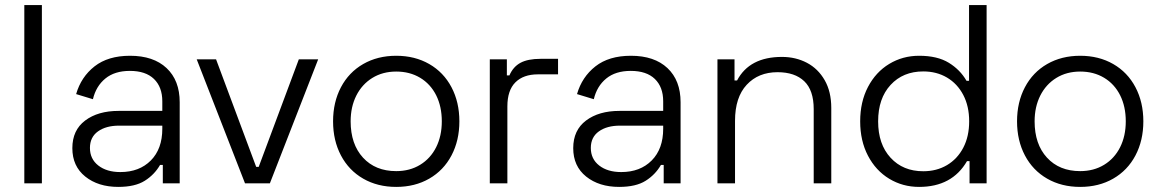

<svg xmlns="http://www.w3.org/2000/svg" viewBox="-20 -720 4554 754"><path d="M144.5 0H75.5V-700H144.5Z M279 -350.5Q298.4 -417.8 351.3 -459.4Q404.3 -501 490.6 -501Q582.7 -501 634.2 -452.6Q685.7 -404.2 685.7 -318.4V0H619.4V-72.2H608.5Q586.6 -34.1 548.5 -10.1Q510.3 14 444.5 14Q365.5 14 314.8 -26.7Q264.1 -67.3 264.1 -138.2Q264.1 -208.9 314.5 -246.7Q364.8 -284.5 445.6 -284.5H617.4V-322.2Q617.4 -378.2 584.7 -409.9Q551.9 -441.6 490.1 -441.6Q430.3 -441.6 393.8 -411.7Q357.2 -381.8 344.9 -330.4ZM333.2 -139Q333.2 -95.7 366.1 -70Q399 -44.3 452.6 -44.3Q527.2 -44.3 572.3 -89.8Q617.4 -135.3 617.4 -214.3V-226.6H447.7Q396.4 -226.6 364.8 -204Q333.2 -181.4 333.2 -139Z M828.5 -487 986 -64.8H996L1153.5 -487H1229.5L1039.8 0H942.2L752.5 -487Z M1288 -243.5Q1288 -318.8 1319 -377.5Q1350 -436.2 1406.4 -468.6Q1462.8 -501 1536 -501Q1609.2 -501 1665.6 -468.6Q1722 -436.2 1753 -377.5Q1784 -318.8 1784 -243.5Q1784 -168.2 1753 -109.5Q1722 -50.8 1665.6 -18.4Q1609.2 14 1536 14Q1462.8 14 1406.4 -18.4Q1350 -50.8 1319 -109.5Q1288 -168.2 1288 -243.5ZM1357 -243.5Q1357 -153.8 1405.6 -100.9Q1454.2 -48 1536 -48Q1589.2 -48 1629.9 -72.8Q1670.5 -97.5 1692.8 -141.8Q1715 -186 1715 -243.5Q1715 -301.8 1692.8 -346Q1670.5 -390.2 1629.9 -414.6Q1589.2 -439 1536 -439Q1482.8 -439 1442.1 -413.9Q1401.5 -388.8 1379.2 -344.5Q1357 -300.2 1357 -243.5Z M1970.5 -423.8H1980.5Q1995.2 -458 2024.2 -473.5Q2053.2 -489 2103 -489H2171.5V-428H2092.2Q2035.5 -428 2004 -396.6Q1972.5 -365.2 1972.5 -302.2V0H1903.5V-487H1970.5Z M2246 -350.5Q2265.4 -417.8 2318.3 -459.4Q2371.3 -501 2457.6 -501Q2549.7 -501 2601.2 -452.6Q2652.7 -404.2 2652.7 -318.4V0H2586.4V-72.2H2575.5Q2553.6 -34.1 2515.5 -10.1Q2477.3 14 2411.5 14Q2332.5 14 2281.8 -26.7Q2231.1 -67.3 2231.1 -138.2Q2231.1 -208.9 2281.5 -246.7Q2331.8 -284.5 2412.6 -284.5H2584.4V-322.2Q2584.4 -378.2 2551.7 -409.9Q2518.9 -441.6 2457.1 -441.6Q2397.3 -441.6 2360.8 -411.7Q2324.2 -381.8 2311.9 -330.4ZM2300.2 -139Q2300.2 -95.7 2333.1 -70Q2366 -44.3 2419.6 -44.3Q2494.2 -44.3 2539.3 -89.8Q2584.4 -135.3 2584.4 -214.3V-226.6H2414.7Q2363.4 -226.6 2331.8 -204Q2300.2 -181.4 2300.2 -139Z M2864.5 -487V-404H2874.5Q2923.2 -496.5 3050.8 -496.5Q3104.8 -496.5 3148.8 -473.4Q3192.8 -450.2 3218.6 -405.1Q3244.5 -360 3244.5 -296V0H3175.5V-291.5Q3175.5 -365.5 3138.4 -401Q3101.2 -436.5 3033.5 -436.5Q2958.2 -436.5 2912.4 -387.1Q2866.5 -337.8 2866.5 -245.5V0H2797.5V-487Z M3854.5 0H3787.5V-87.2H3777.5Q3719 14 3589.5 14Q3525 14 3472.1 -18Q3419.2 -50 3388.6 -108.5Q3358 -167 3358 -243.5Q3358 -320 3388.6 -378.5Q3419.2 -437 3472.1 -469Q3525 -501 3589.5 -501Q3661.2 -501 3706 -473.5Q3750.8 -446 3775.5 -402.8H3785.5V-700H3854.5ZM3605.8 -439.5Q3526.2 -439.5 3477.4 -386.5Q3428.5 -333.5 3428.5 -243.5Q3428.5 -153.5 3477.4 -100.5Q3526.2 -47.5 3605.8 -47.5Q3658.2 -47.5 3699 -71.6Q3739.8 -95.8 3762.9 -140Q3786 -184.2 3786 -243.5Q3786 -302.8 3762.9 -347Q3739.8 -391.2 3699 -415.4Q3658.2 -439.5 3605.8 -439.5Z M3974 -243.5Q3974 -318.8 4005 -377.5Q4036 -436.2 4092.4 -468.6Q4148.8 -501 4222 -501Q4295.2 -501 4351.6 -468.6Q4408 -436.2 4439 -377.5Q4470 -318.8 4470 -243.5Q4470 -168.2 4439 -109.5Q4408 -50.8 4351.6 -18.4Q4295.2 14 4222 14Q4148.8 14 4092.4 -18.4Q4036 -50.8 4005 -109.5Q3974 -168.2 3974 -243.5ZM4043 -243.5Q4043 -153.8 4091.6 -100.9Q4140.2 -48 4222 -48Q4275.2 -48 4315.9 -72.8Q4356.5 -97.5 4378.8 -141.8Q4401 -186 4401 -243.5Q4401 -301.8 4378.8 -346Q4356.5 -390.2 4315.9 -414.6Q4275.2 -439 4222 -439Q4168.8 -439 4128.1 -413.9Q4087.5 -388.8 4065.2 -344.5Q4043 -300.2 4043 -243.5Z"/></svg>

Font: Space Grotesk Variable
Style: Regular
Weight: 400
Designer: Florian Karsten (Space Grotesk), Colophon Foundry (Space Mono)
Foundry: Florian Karsten
Version: Version 1.106